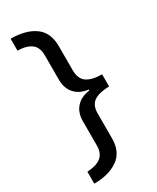

<svg xmlns="http://www.w3.org/2000/svg" viewBox="-220 -778 820 1000"><g transform="rotate(-30 190.0 -278.0)"><path d="M230 -555V-409Q230 -358 261 -336.5Q292 -315 352 -315V-242Q292 -241 261 -220.5Q230 -200 230 -149V0Q230 81 175 119.5Q120 158 32 158V86Q84 84 113.5 62.5Q143 41 143 -8V-153Q143 -205 172 -237Q201 -269 252 -275V-281Q201 -287 172 -319Q143 -351 143 -403V-549Q143 -598 114.5 -619.5Q86 -641 32 -642V-714Q125 -713 177.5 -674.5Q230 -636 230 -555Z"/></g></svg>

Font: BC Sans
Style: Regular
Weight: 400
Designer: Monotype Design Team
Province of B.C.
Foundry: Monotype Imaging Inc.
Version: Version 2.000;GOOG;noto-source:20170915:90ef993387c0